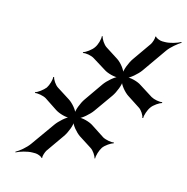

<svg xmlns="http://www.w3.org/2000/svg" viewBox="-103 -773 869 892"><g transform="rotate(15 331.5 -327.5)"><path d="M353 -262 416 -351C431 -372 447 -413 445 -430L441 -429C443 -412 469 -381 488 -369L548 -330C562 -322 576 -299 577 -287L581 -288C580 -300 589 -328 600 -343C610 -358 636 -375 648 -378L647 -382C635 -379 608 -384 594 -392L529 -433C512 -445 474 -455 456 -451V-447C474 -452 507 -481 521 -501L603 -618C618 -639 647 -662 663 -672L661 -675C645 -666 611 -655 587 -655H574C564 -655 544 -662 541 -669L537 -667C540 -660 532 -638 527 -630L464 -540C449 -519 433 -478 435 -460L439 -461C437 -479 412 -510 393 -522L332 -561C318 -570 303 -593 301 -606L297 -605C299 -592 291 -563 280 -548C270 -533 245 -515 232 -511V-507C245 -511 273 -506 287 -497L350 -458C367 -446 405 -436 423 -440V-444C405 -439 372 -410 358 -390L296 -301C281 -280 265 -239 268 -222L272 -223C270 -240 244 -270 225 -282L162 -322C148 -331 134 -353 132 -365L128 -364C130 -352 122 -324 112 -309C101 -295 77 -277 65 -274V-270C77 -273 105 -268 119 -260L181 -219C199 -207 237 -196 255 -201L254 -205C236 -200 204 -171 190 -151L109 -37C94 -16 65 8 48 17L49 20C66 11 101 0 126 0H140C150 0 170 7 173 14L176 12C173 5 181 -17 186 -25L247 -112C262 -133 278 -174 275 -191L272 -190C274 -173 300 -143 319 -130L380 -91C394 -83 409 -60 411 -48L414 -49C413 -61 421 -89 431 -104C441 -119 467 -136 479 -139V-143C467 -140 439 -145 425 -153L362 -194C345 -206 306 -217 288 -212V-208C306 -213 339 -242 353 -262Z"/></g></svg>

Font: Asimov
Style: EdgeIt
Weight: 500
Designer: Google
Version: Version 2.000980: 2014